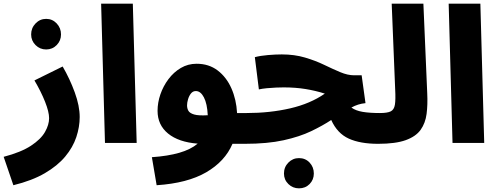

<svg xmlns="http://www.w3.org/2000/svg" viewBox="-57 -780 2723 1048"><path d="M195 -510Q161 -510 137 -534Q113 -558 113 -592Q113 -627 137 -652Q161 -677 195 -677Q229 -677 252.5 -652Q276 -627 276 -592Q276 -558 252.5 -534Q229 -510 195 -510Z M16 231 -37 76Q58 51 112 15.5Q166 -20 188.5 -59.5Q211 -99 211 -135Q211 -169 189 -224.5Q167 -280 131 -341L285 -417Q324 -350 351 -276Q378 -202 378 -141Q378 -87 359.5 -31.5Q341 24 299 74.5Q257 125 187.5 165.5Q118 206 16 231Z M516 0 495 -760H668L689 0Z M798 231 772 78Q859 72 921.5 54Q984 36 1022 4Q918 -4 860.5 -51Q803 -98 803 -175Q803 -220 818.5 -265Q834 -310 862.5 -348Q891 -386 930 -409Q969 -432 1016 -432Q1083 -432 1131 -395.5Q1179 -359 1206 -298Q1233 -237 1237 -163H1289Q1337 -163 1358 -139Q1379 -115 1379 -81Q1379 -43 1354 -19Q1329 5 1279 5H1212Q1171 101 1068.5 160.5Q966 220 798 231ZM964 -205Q964 -188 971.5 -175Q979 -162 1003 -155Q1027 -148 1077 -151Q1074 -214 1056 -248.5Q1038 -283 1012 -283Q996 -283 985.5 -270Q975 -257 969.5 -238.5Q964 -220 964 -205Z M1575 248Q1541 248 1517 224.5Q1493 201 1493 167Q1493 132 1517 107.5Q1541 83 1575 83Q1610 83 1633 107.5Q1656 132 1656 167Q1656 201 1633 224.5Q1610 248 1575 248Z M1279 5 1289 -163Q1416 -163 1526.5 -188.5Q1637 -214 1716 -269Q1666 -285 1611 -294Q1556 -303 1491 -303Q1475 -303 1450 -302Q1425 -301 1399.5 -298.5Q1374 -296 1356 -292L1334 -468Q1364 -476 1406 -479.5Q1448 -483 1481 -483Q1550 -483 1607.5 -466Q1665 -449 1712.5 -426Q1760 -403 1800.5 -386Q1841 -369 1876 -369H1917L1938 -217Q1917 -215 1898 -209Q1879 -203 1861 -193Q1884 -176 1922 -169.5Q1960 -163 2017 -163Q2065 -163 2086 -139Q2107 -115 2107 -81Q2107 -43 2082 -19Q2057 5 2007 5Q1909 5 1846.5 -23.5Q1784 -52 1751 -125Q1704 -94 1641.5 -64Q1579 -34 1491 -14.5Q1403 5 1279 5Z M2007 5 2017 -163Q2057 -163 2075.5 -172Q2094 -181 2098.5 -208.5Q2103 -236 2100 -292L2081 -760H2254L2275 -270Q2278 -209 2271.5 -158.5Q2265 -108 2239 -71.5Q2213 -35 2157.5 -15Q2102 5 2007 5Z M2413 0 2392 -760H2565L2586 0Z"/></svg>

Font: Noto Sans Arabic Blk
Style: Regular
Weight: 900
Designer: Monotype Design Team, Nadine Chahine, Nizar Qandah and Khaled Hosny
Foundry: Monotype Imaging Inc.
Version: Version 2.012; ttfautohint (v1.8.4.7-5d5b)